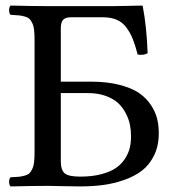

<svg xmlns="http://www.w3.org/2000/svg" viewBox="-20 -667 636 689"><path d="M198.2 -333V-88.9Q198.2 -56.6 212.2 -44.9Q226.1 -33.2 268.1 -33.2Q311 -33.2 344 -42Q377 -50.8 396.7 -64.7Q416.5 -78.6 429 -98.1Q441.4 -117.7 445.8 -137Q450.2 -156.2 450.2 -178.2Q450.2 -199.2 446.3 -219.2Q442.4 -239.3 431.4 -260.5Q420.4 -281.7 403.6 -297.4Q386.7 -313 358.9 -323Q331.1 -333 294.9 -333ZM18.1 2Q12.7 -2.4 12.7 -14.4Q12.7 -26.4 18.1 -30.8Q37.1 -31.7 47.9 -32.7Q58.6 -33.7 69.8 -37.1Q81.1 -40.5 86.4 -46.1Q91.8 -51.8 96.4 -62Q101.1 -72.3 102.5 -86.7Q104 -101.1 104 -122.1V-522.9Q104 -543.9 102.5 -558.3Q101.1 -572.8 96.4 -582.8Q91.8 -592.8 86.4 -598.4Q81.1 -604 69.8 -607.4Q58.6 -610.8 47.9 -611.8Q37.1 -612.8 18.1 -613.8Q12.7 -618.2 12.7 -630.4Q12.7 -642.6 18.1 -647Q104 -645 150.9 -645H386.2Q398.4 -645 443.1 -646Q487.8 -647 490.2 -647L492.2 -645Q506.3 -571.8 509.8 -476.1Q496.6 -467.8 474.1 -471.2Q465.3 -504.9 456.5 -526.9Q447.8 -548.8 433.8 -567.9Q419.9 -586.9 399.2 -595.9Q378.4 -605 350.1 -605H233.9Q215.3 -605 206.8 -596.2Q198.2 -587.4 198.2 -565.9V-374H307.1Q364.7 -374 408.7 -362.5Q452.6 -351.1 478.8 -333.3Q504.9 -315.4 521.5 -290.3Q538.1 -265.1 543.9 -240.7Q549.8 -216.3 549.8 -189Q549.8 -144 533.2 -109.9Q516.6 -75.7 489.7 -54.9Q462.9 -34.2 424.8 -21Q386.7 -7.8 348.6 -2.9Q310.5 2 266.1 2Q238.8 2 202.9 1Q167 0 151.9 0Q102.1 0 18.1 2Z"/></svg>

Font: Common Serif News
Style: Regular
Weight: 450
Designer: Philipp H. Poll, Khaled Hosny
Foundry: Stefan Peev, Context Ltd.
Version: Version 1.026